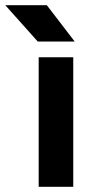

<svg xmlns="http://www.w3.org/2000/svg" viewBox="-80 -721 372 741"><path d="M65.7 -560.7H208.3L100.7 -701H-59.7ZM69.3 0H202.7V-500H69.3Z"/></svg>

Font: Unageo Variable
Style: Regular
Weight: 300
Designer: Richard Sepsi
Foundry: Richard Sepsi
Version: Version 2.200